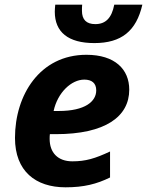

<svg xmlns="http://www.w3.org/2000/svg" viewBox="-20 -790 628 820"><path d="M383 -606C498 -606 562 -657 588 -770H468C457 -713 431 -687 387 -687C349 -687 330 -706 330 -744C330 -756 330 -760 331 -770H216C215 -760 214 -749 214 -740C214 -653 271 -606 383 -606ZM260 10C338 10 393 -4 450 -32V-143C386 -113 346 -101 289 -101C227 -101 192 -138 192 -197C192 -204 192 -209 193 -217H218C430 -217 532 -292 532 -407C532 -494 471 -556 349 -556C150 -556 44 -384 44 -201C44 -59 132 10 260 10ZM231 -316H209C226 -395 285 -450 340 -450C372 -450 391 -435 391 -404C391 -357 344 -316 231 -316Z"/></svg>

Font: Noto Sans
Style: Bold Italic
Weight: 700
Italic angle: -12°
Designer: Monotype Design Team
Foundry: Monotype Imaging Inc.
Version: Version 2.013